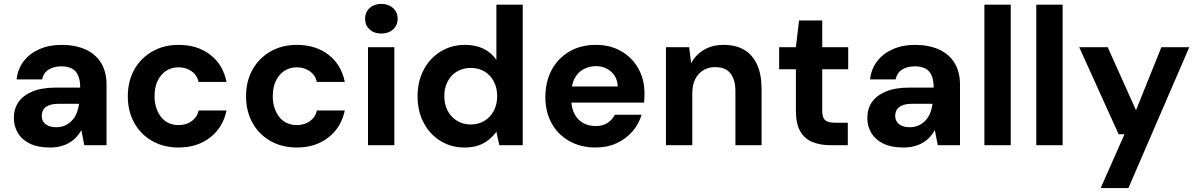

<svg xmlns="http://www.w3.org/2000/svg" viewBox="-20 -744 6135 984"><path d="M236 12Q173 12 132 -8.5Q91 -29 71 -63.5Q51 -98 51 -139Q51 -186 74.5 -220.5Q98 -255 146 -275Q194 -295 266 -295H391Q391 -332 381 -356Q371 -380 350 -392Q329 -404 294 -404Q256 -404 229.5 -387.5Q203 -371 196 -337H65Q71 -391 101.5 -430.5Q132 -470 182 -492Q232 -514 295 -514Q366 -514 418 -490.5Q470 -467 498 -421.5Q526 -376 526 -311V0H412L397 -77Q386 -57 371 -41Q356 -25 336 -13Q316 -1 291 5.5Q266 12 236 12ZM268 -92Q294 -92 314.5 -101.5Q335 -111 350 -127.5Q365 -144 373.5 -165.5Q382 -187 385 -211V-212H282Q251 -212 231.5 -204.5Q212 -197 203 -183Q194 -169 194 -151Q194 -132 203 -119Q212 -106 229 -99Q246 -92 268 -92Z M895 12Q819 12 760 -21.5Q701 -55 668 -114.5Q635 -174 635 -250Q635 -328 668 -387Q701 -446 760 -480Q819 -514 895 -514Q992 -514 1057.5 -463.5Q1123 -413 1141 -324H998Q990 -359 961.5 -379Q933 -399 894 -399Q859 -399 831.5 -381Q804 -363 788 -330Q772 -297 772 -251Q772 -217 781.5 -189.5Q791 -162 807 -142.5Q823 -123 845.5 -113Q868 -103 894 -103Q920 -103 941 -111.5Q962 -120 977.5 -137Q993 -154 998 -178H1141Q1123 -91 1057 -39.5Q991 12 895 12Z M1501 12Q1425 12 1366 -21.5Q1307 -55 1274 -114.5Q1241 -174 1241 -250Q1241 -328 1274 -387Q1307 -446 1366 -480Q1425 -514 1501 -514Q1598 -514 1663.5 -463.5Q1729 -413 1747 -324H1604Q1596 -359 1567.5 -379Q1539 -399 1500 -399Q1465 -399 1437.5 -381Q1410 -363 1394 -330Q1378 -297 1378 -251Q1378 -217 1387.5 -189.5Q1397 -162 1413 -142.5Q1429 -123 1451.5 -113Q1474 -103 1500 -103Q1526 -103 1547 -111.5Q1568 -120 1583.5 -137Q1599 -154 1604 -178H1747Q1729 -91 1663 -39.5Q1597 12 1501 12Z M1866 0V-502H2001V0ZM1934 -572Q1897 -572 1874 -593.5Q1851 -615 1851 -648Q1851 -681 1874 -702.5Q1897 -724 1934 -724Q1971 -724 1994.5 -702.5Q2018 -681 2018 -648Q2018 -615 1994.5 -593.5Q1971 -572 1934 -572Z M2360 12Q2292 12 2237 -22Q2182 -56 2151 -115.5Q2120 -175 2120 -251Q2120 -327 2151.5 -386.5Q2183 -446 2238.5 -480Q2294 -514 2363 -514Q2418 -514 2458.5 -494Q2499 -474 2524 -437V-720H2659V0H2539L2524 -69Q2509 -48 2486.5 -29Q2464 -10 2433 1Q2402 12 2360 12ZM2392 -106Q2432 -106 2462.5 -124.5Q2493 -143 2510.5 -176Q2528 -209 2528 -251Q2528 -294 2510.5 -327Q2493 -360 2462.5 -378Q2432 -396 2392 -396Q2354 -396 2323 -378Q2292 -360 2274.5 -327Q2257 -294 2257 -252Q2257 -209 2274.5 -176Q2292 -143 2323 -124.5Q2354 -106 2392 -106Z M3033 12Q2957 12 2898.5 -20.5Q2840 -53 2807.5 -111.5Q2775 -170 2775 -246Q2775 -325 2807 -385Q2839 -445 2897.5 -479.5Q2956 -514 3033 -514Q3108 -514 3164 -481.5Q3220 -449 3251.5 -393Q3283 -337 3283 -266Q3283 -256 3282.5 -243.5Q3282 -231 3281 -218H2871V-301H3146Q3144 -348 3112 -376.5Q3080 -405 3034 -405Q2999 -405 2970 -389Q2941 -373 2924.5 -341.5Q2908 -310 2908 -262V-233Q2908 -192 2923.5 -161.5Q2939 -131 2967 -114.5Q2995 -98 3032 -98Q3069 -98 3093.5 -114Q3118 -130 3131 -156H3268Q3254 -108 3221 -70Q3188 -32 3140 -10Q3092 12 3033 12Z M3393 0V-502H3512L3522 -420Q3545 -463 3587.5 -488.5Q3630 -514 3689 -514Q3752 -514 3795 -488Q3838 -462 3860.5 -412Q3883 -362 3883 -288V0H3749V-276Q3749 -336 3723.5 -368Q3698 -400 3645 -400Q3611 -400 3584.5 -384Q3558 -368 3543 -338.5Q3528 -309 3528 -266V0Z M4235 0Q4183 0 4143 -16.5Q4103 -33 4081 -71.5Q4059 -110 4059 -177V-389H3973V-502H4059L4075 -639H4194V-502H4327V-389H4194V-175Q4194 -141 4209 -128Q4224 -115 4260 -115H4325V0Z M4610 12Q4547 12 4506 -8.5Q4465 -29 4445 -63.5Q4425 -98 4425 -139Q4425 -186 4448.5 -220.5Q4472 -255 4520 -275Q4568 -295 4640 -295H4765Q4765 -332 4755 -356Q4745 -380 4724 -392Q4703 -404 4668 -404Q4630 -404 4603.5 -387.5Q4577 -371 4570 -337H4439Q4445 -391 4475.5 -430.5Q4506 -470 4556 -492Q4606 -514 4669 -514Q4740 -514 4792 -490.5Q4844 -467 4872 -421.5Q4900 -376 4900 -311V0H4786L4771 -77Q4760 -57 4745 -41Q4730 -25 4710 -13Q4690 -1 4665 5.5Q4640 12 4610 12ZM4642 -92Q4668 -92 4688.5 -101.5Q4709 -111 4724 -127.5Q4739 -144 4747.5 -165.5Q4756 -187 4759 -211V-212H4656Q4625 -212 4605.5 -204.5Q4586 -197 4577 -183Q4568 -169 4568 -151Q4568 -132 4577 -119Q4586 -106 4603 -99Q4620 -92 4642 -92Z M5025 0V-720H5160V0Z M5291 0V-720H5426V0Z M5621 220 5743 -56H5713L5511 -502H5657L5802 -179L5932 -502H6075L5763 220Z"/></svg>

Font: DM Sans 16pt
Style: Bold
Weight: 700
Version: Version 4.004;gftools[0.9.30]